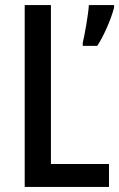

<svg xmlns="http://www.w3.org/2000/svg" viewBox="-20 -734 468 754"><path d="M77 0H408V-90H180V-714H77ZM428 -704V-714H329C327 -678 312 -594 305 -566V-554H362C388 -593 417 -661 428 -704Z"/></svg>

Font: Noto Sans Khmer UI Condensed Medium
Style: Regular
Weight: 500
Width: 3
Designer: Danh Hong and the Monotype Design Team
Foundry: Monotype Imaging Inc.
Version: Version 2.002